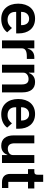

<svg xmlns="http://www.w3.org/2000/svg" viewBox="1171 -1876 717 3099"><g transform="rotate(90 1529.5 -326.5)"><path d="M285 12C208 12 147 -15 105 -63C63 -110 39 -178 39 -262C39 -345 62 -412 103 -460C144 -507 205 -534 281 -534C362 -534 422 -504 461 -456C500 -408 519 -343 519 -271V-229H172V-216C172 -140 215 -90 299 -90C363 -90 400 -120 432 -161L501 -84C458 -24 382 12 285 12ZM283 -438C215 -438 172 -388 172 -316V-308H386V-317C386 -389 350 -438 283 -438Z M632 0V-522H760V-414H765C772 -442 785 -469 808 -489C831 -509 862 -522 903 -522H931V-401H891C804 -401 760 -377 760 -320V0Z M1025 0V-522H1153V-435H1158C1179 -491 1223 -534 1304 -534C1412 -534 1471 -461 1471 -330V0H1343V-317C1343 -392 1318 -429 1257 -429C1230 -429 1205 -422 1186 -408C1166 -394 1153 -373 1153 -345V0Z M1824 12C1747 12 1686 -15 1644 -63C1602 -110 1578 -178 1578 -262C1578 -345 1601 -412 1642 -460C1683 -507 1744 -534 1820 -534C1901 -534 1961 -504 2000 -456C2039 -408 2058 -343 2058 -271V-229H1711V-216C1711 -140 1754 -90 1838 -90C1902 -90 1939 -120 1971 -161L2040 -84C1997 -24 1921 12 1824 12ZM1822 -438C1754 -438 1711 -388 1711 -316V-308H1925V-317C1925 -389 1889 -438 1822 -438Z M2483 -87H2478C2469 -60 2454 -37 2431 -18C2407 1 2375 12 2332 12C2224 12 2165 -61 2165 -192V-522H2293V-205C2293 -133 2320 -94 2381 -94C2406 -94 2432 -101 2451 -115C2470 -129 2483 -149 2483 -177V-522H2611V0H2483Z M2922 0C2834 0 2787 -48 2787 -133V-420H2710V-522H2750C2789 -522 2800 -540 2800 -576V-665H2915V-522H3022V-420H2915V-102H3014V0Z"/></g></svg>

Font: Plexus Sans SemiBold
Style: Regular
Weight: 600
Version: Version 2.001;PS 002.001;hotconv 1.0.70;makeotf.lib2.5.58329